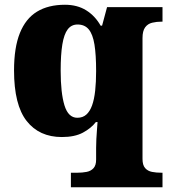

<svg xmlns="http://www.w3.org/2000/svg" viewBox="-20 -566 713 807"><path d="M278 221V160H304Q326 160 344 156.5Q362 153 373 141Q384 129 384 105V56Q384 38 385 18.5Q386 -1 387.5 -19.5Q389 -38 390 -53H383Q363 -27 328.5 -8.5Q294 10 240 10Q145 10 92 -57.5Q39 -125 39 -270Q39 -366 63.5 -427Q88 -488 135.5 -517Q183 -546 253 -546Q305 -546 342.5 -522.5Q380 -499 403 -458H409L430 -536H663V-475H659Q638 -475 619.5 -470.5Q601 -466 590 -451Q579 -436 579 -406V102Q579 128 590 140.5Q601 153 619 156.5Q637 160 659 160H663V221ZM305 -71Q328 -71 343 -84.5Q358 -98 367 -123Q376 -148 380 -184.5Q384 -221 384 -267Q384 -336 377 -379Q370 -422 353 -442.5Q336 -463 306 -463Q280 -463 264.5 -442.5Q249 -422 242 -379Q235 -336 235 -269Q235 -175 251 -123Q267 -71 305 -71Z"/></svg>

Font: Noto Serif Armenian Black
Style: Regular
Weight: 900
Version: Version 2.007